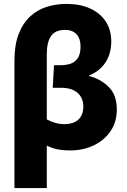

<svg xmlns="http://www.w3.org/2000/svg" viewBox="-20 -760 649 984"><path d="M54 204V-448.2Q54 -529 75.5 -585Q97 -641 134.1 -675.3Q171.2 -709.7 219.2 -724.8Q267.2 -740 320.3 -740Q390.3 -740 441.7 -716.6Q493.2 -693.2 521.7 -650.2Q550.2 -607.2 550.2 -546.5Q550.2 -486.2 521.1 -440.8Q492 -395.5 435.8 -372.7V-370.7Q496.5 -355.2 537.6 -314Q578.7 -272.8 578.7 -198.3Q578.7 -135 546.8 -88.2Q515 -41.3 460.9 -15.2Q406.8 11 339.8 11Q285.5 11 249 -1.5Q212.5 -14 183.8 -36.7Q155.2 -59.5 123.3 -89.8L145.7 -194.7Q167.2 -180.2 193.2 -163.3Q219.2 -146.5 248.8 -135.2Q278.5 -123.8 310 -123.8Q342.8 -123.8 364.4 -135Q386 -146.2 396.5 -166.5Q407 -186.8 407 -212.5Q407 -237.3 398.7 -255.7Q390.3 -274 375.3 -286.1Q360.3 -298.2 339.9 -304.1Q319.5 -310 295.3 -310H250.2L256.8 -425.7H290.8Q314 -425.7 337.6 -432.2Q361.2 -438.8 376.9 -459.6Q392.7 -480.3 392.7 -520.7Q392.7 -550.2 382.9 -569.1Q373.2 -588 355.5 -597.4Q337.8 -606.8 313.7 -606.8Q263.2 -606.8 241.5 -575.3Q219.8 -543.8 219.8 -482.3V204Z"/></svg>

Font: Murecho Thin
Style: Regular
Weight: 100
Designer: Neil Summerour
Foundry: Positype
Version: Version 1.010